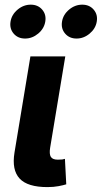

<svg xmlns="http://www.w3.org/2000/svg" viewBox="-20 -783 428 807"><path d="M179.3 3.4Q95.7 3.4 62.4 -32.6Q29 -68.6 40.9 -141.7L107.8 -545.9H254.4L190.7 -161.8Q186.5 -135.8 193.6 -123.8Q200.8 -111.9 223 -111.9Q234.8 -111.9 241.5 -112.7Q248.1 -113.6 252.9 -115.3L258.5 -8.3Q247 -4.6 226.2 -0.6Q205.5 3.4 179.3 3.4ZM301.8 -621Q271.6 -621 253.7 -641.9Q235.8 -662.8 240.7 -692.3Q245.5 -721.8 270.4 -742.6Q295.3 -763.4 325.6 -763.4Q355.8 -763.4 373.7 -742.6Q391.6 -721.8 386.7 -692.3Q381.9 -662.8 356.9 -641.9Q332 -621 301.8 -621ZM85.4 -621Q55.2 -621 37.3 -641.9Q19.5 -662.8 24.3 -692.3Q29.1 -721.8 54 -742.6Q78.9 -763.4 109.2 -763.4Q139.4 -763.4 157.3 -742.6Q175.2 -721.8 170.3 -692.3Q165.5 -662.8 140.6 -641.9Q115.6 -621 85.4 -621Z"/></svg>

Font: Adwaita Sans
Style: Italic
Weight: 400
Italic angle: -9.39999°
Designer: Rasmus Andersson
Foundry: rsms
Version: Version 4.001;git-9221beed3